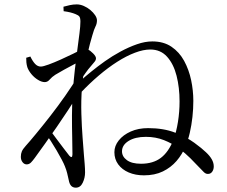

<svg xmlns="http://www.w3.org/2000/svg" viewBox="-20 -808 1040 878"><path d="M638.2 -6.2Q599.3 -6.2 568.7 -19.3Q538 -32.5 520.6 -56.3Q503.1 -80.2 503.1 -112.1Q503.1 -140.9 523.2 -166.1Q543.2 -191.2 578 -206.7Q612.8 -222.1 657.5 -222.1Q728.1 -222.1 780.7 -201.5Q833.3 -180.9 868.6 -155.1Q903.9 -129.3 921.8 -111.8Q939.3 -95.6 948.4 -79.5Q957.5 -63.5 957.5 -46.9Q957.5 -32.9 950.4 -22.8Q943.3 -12.7 931.3 -12.7Q921.2 -12 911.9 -21.2Q902.5 -30.5 885.5 -48.3Q872.7 -62.2 850.4 -84.5Q828 -106.9 798 -129.5Q767.9 -152.1 730 -167.1Q692 -182.2 647.2 -182.2Q598 -182.2 567.9 -163.4Q537.9 -144.7 537.9 -115.9Q537.9 -92.1 560.2 -75.7Q582.6 -59.2 624.9 -59.2Q680 -59.2 715.6 -86.1Q751.2 -113.1 773.6 -169.8Q786.4 -204.6 793.8 -250.7Q801.1 -296.7 801.1 -344Q801.1 -407.7 787.4 -461.7Q773.6 -515.8 743.9 -548.7Q714.2 -581.6 667.2 -581.6Q635.7 -581.6 597.2 -567Q558.6 -552.5 516.2 -525.5Q473.8 -498.5 431.3 -462.2Q388.7 -425.9 348.7 -383.5L352.1 -442.3Q370.2 -458.5 398.2 -481.2Q426.2 -504 460 -528.1Q493.8 -552.1 531.3 -572.3Q568.8 -592.6 606.1 -605.6Q643.3 -618.6 676.5 -618.6Q728.2 -618.6 764.1 -594.3Q800.1 -569.9 822.1 -529.6Q844 -489.3 854.1 -441.3Q864.1 -393.3 864.1 -346.7Q864.1 -309.9 860 -272.9Q855.9 -235.8 848.1 -201.6Q840.4 -167.4 828.2 -138.8Q813.2 -101.9 787.4 -72Q761.6 -42.1 724.7 -24.1Q687.8 -6.2 638.2 -6.2ZM102.3 -56.3Q91.2 -56.1 83.3 -66.1Q75.3 -76.1 75.3 -90.9Q75.3 -105 79.9 -115.7Q84.4 -126.3 98.1 -141.5Q114.3 -159.3 144.5 -195.9Q174.7 -232.4 210.3 -278Q245.8 -323.5 279.3 -371.5Q312.8 -419.4 337.4 -460.8L335.5 -373.2Q316.3 -342.2 291.4 -304.4Q266.5 -266.6 239.7 -227.6Q212.9 -188.6 186.8 -152.2Q160.7 -115.8 138.9 -85.7Q130 -73.4 121.7 -64.9Q113.4 -56.5 102.3 -56.3ZM326.7 50.2Q313.5 50.2 305.6 41.9Q297.7 33.6 294.5 16.2Q290.5 -1.9 287.1 -16.1Q283.7 -30.3 276.8 -47.4Q272.6 -58.6 262.4 -78Q252.1 -97.4 238.9 -120.1Q225.7 -142.7 211.8 -164.1Q197.9 -185.5 186.3 -201.4L201.4 -223Q216.3 -202.6 235.2 -177.2Q254.2 -151.7 271.3 -129.3Q288.4 -106.8 296.9 -96.1Q310.9 -80.6 311.3 -102.6Q311.5 -132.5 310.2 -179.2Q309 -225.8 309.1 -280.6Q309.2 -335.4 313 -387.5Q316.6 -440.2 322.3 -489.4Q328 -538.7 333.7 -581Q339.3 -623.3 343.5 -656.2Q347.7 -689.2 347.7 -709.1Q347.7 -725.9 343 -732.2Q338.3 -738.5 325.1 -743.6Q315.7 -747.6 302.1 -751.1Q288.5 -754.5 271 -756.8L270.2 -777.3Q283.7 -781.2 299.3 -784.5Q314.9 -787.9 331 -787.9Q346.9 -787.9 363.1 -780.8Q379.3 -773.8 393.1 -762.3Q406.8 -750.8 415.1 -738.3Q423.4 -725.7 423.4 -715.2Q423.4 -699.6 416.8 -687.2Q410.3 -674.9 401.9 -645.2Q397.4 -631.1 390.9 -606Q384.3 -580.8 376.9 -548.4Q369.5 -516 363.5 -479.1Q357.5 -442.2 354.7 -405.4Q350.3 -346.7 352.1 -287.1Q353.9 -227.5 357.7 -178.7Q361.5 -129.8 363.7 -100.2Q365.3 -80.8 367.2 -58.5Q369 -36.3 369 -19.6Q369 5.2 358.3 27.7Q347.6 50.2 326.7 50.2ZM184.9 -432.5Q170.7 -432.5 153.8 -442.8Q136.8 -453.1 123.5 -469.2Q110.2 -485.4 104.8 -501.1Q101.6 -512.5 100.6 -523Q99.7 -533.5 99.9 -543.9L118.8 -549.5Q129.6 -527.2 140.9 -515.4Q152.3 -503.6 166.5 -503.6Q177 -503.6 202.7 -513Q228.3 -522.4 258.9 -536.2Q289.4 -550 314.8 -562.4Q340.2 -574.8 349.5 -579.9Q359.3 -585.3 365.1 -586.5Q370.8 -587.7 379.4 -583.9Q392.7 -576.9 405.8 -563.7Q418.9 -550.5 418.9 -541.5Q418.9 -532.9 412.2 -525.2Q405.5 -517.5 396.1 -506Q383.4 -491.9 370.7 -473.7Q357.9 -455.4 344.3 -435.9L348.1 -493.9Q352.8 -501.9 358 -513.5Q363.1 -525.1 366.4 -536.8Q344.7 -527.4 320.2 -514.6Q295.7 -501.8 272.9 -489.2Q250.1 -476.6 233 -466.2Q217.2 -456 207.3 -444.3Q197.4 -432.5 184.9 -432.5Z"/></svg>

Font: Noto Serif HK ExtraLight
Style: Regular
Weight: 200
Designer: Ryoko NISHIZUKA 西塚涼子 (kana & ideographs); Frank Grießhammer (Latin, Greek & Cyrillic); Wenlong ZHANG 张文龙 (bopomofo); San
Foundry: Adobe
Version: Version 2.002-H1;hotconv 1.1.0;makeotfexe 2.6.0